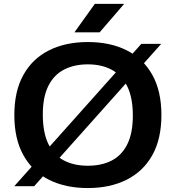

<svg xmlns="http://www.w3.org/2000/svg" viewBox="-20 -968 914 998"><path d="M157.5 0H54L714.5 -740H818ZM436.5 9.5Q320.5 9.5 234.8 -33.5Q149 -76.5 101.8 -161Q54.5 -245.5 54.5 -370Q54.5 -494.5 101.8 -579Q149 -663.5 235 -706.5Q321 -749.5 436.5 -749.5Q553 -749.5 639 -706.2Q725 -663 772 -578.5Q819 -494 819 -370Q819 -246 771.8 -161.5Q724.5 -77 638.2 -33.8Q552 9.5 436.5 9.5ZM436.5 -106.5Q509 -106.5 561.5 -134Q614 -161.5 642.2 -219.2Q670.5 -277 670.5 -367Q670.5 -459.5 641.8 -518.5Q613 -577.5 560.5 -605.5Q508 -633.5 436.5 -633.5Q365.5 -633.5 312.8 -606.2Q260 -579 231.2 -521.2Q202.5 -463.5 202.5 -373Q202.5 -279.5 231 -220.5Q259.5 -161.5 312 -134Q364.5 -106.5 436.5 -106.5ZM367 -800 473 -948H625.5L498 -800Z"/></svg>

Font: Encode Sans SC Expanded SemiBold
Style: Regular
Weight: 600
Width: 7
Designer: Multiple Designers
Foundry: Impallari Type
Version: Version 3.002